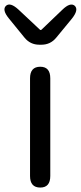

<svg xmlns="http://www.w3.org/2000/svg" viewBox="-43 -843 363 863"><path d="M138 0Q92 0 92 -52V-491Q92 -543 138 -543Q183 -543 183 -491V-52Q183 0 138 0ZM134 -642Q93 -642 67 -674L-3 -760Q-35 -799 -16 -817Q3 -834 40 -800L136 -710Q140 -706 144 -710L237 -799Q273 -834 293 -817Q312 -799 280 -759L210 -674Q184 -642 143 -642Z"/></svg>

Font: Resource Han Rounded CN
Style: Regular
Weight: 400
Designer: Cyano Hao (round all glyphs); Ryoko NISHIZUKA  (kana, bopomofo & ideographs); Paul D. Hunt (Latin, Greek & Cyrillic); Sa
Foundry: Cyano Hao
Version: 0.990